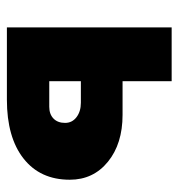

<svg xmlns="http://www.w3.org/2000/svg" viewBox="0 -530 530 571"><g transform="rotate(90 265.5 -245.0)"><path d="M62 0V-490H222V-344H322Q408 -344 461.5 -300.5Q515 -257 515 -187Q515 -99 452 -49.5Q389 0 277 0ZM222 -126H298Q320 -126 333 -138.5Q346 -151 346 -173Q346 -194 329 -207Q312 -220 286 -220H222Z"/></g></svg>

Font: Cantarell Extra Bold
Style: Regular
Weight: 800
Designer: Dave Crossland, Nikolaus Waxweiler, Florian Fecher, Jacques Le Bailly, Eben Sorkin, Alexei Vanyashin, Alexios Zavras, Em
Version: Version 0.303